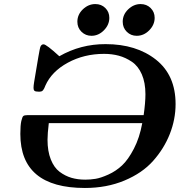

<svg xmlns="http://www.w3.org/2000/svg" viewBox="-20 -914 884 945"><path d="M80.1 -254.9Q80.1 -297.9 85 -318.8Q89.8 -339.8 95.5 -343.5Q101.1 -347.2 113.8 -347.2H687Q695.8 -408.2 695.8 -450.2Q695.8 -507.3 678 -548.1Q660.2 -588.9 629.2 -609.9Q598.1 -630.9 564.5 -639.9Q530.8 -648.9 492.2 -648.9Q394 -648.9 314 -605.5Q233.9 -562 203.1 -492.2Q202.1 -490.2 200.2 -485.1Q198.2 -480 197.5 -479Q196.8 -478 194.8 -474.6Q192.9 -471.2 192.4 -470.7Q191.9 -470.2 189.9 -468Q188 -465.8 186.5 -465.3Q185.1 -464.8 182.1 -463.9Q179.2 -462.9 176 -462.9Q172.9 -462.9 168.9 -462.9Q154.8 -462.9 149.9 -467Q145 -471.2 145 -481Q145 -492.2 147.9 -509.8Q174.8 -673.8 178.2 -682.1Q183.1 -696.3 194.8 -695.8Q208 -695.8 272 -637.2Q377 -697.3 500 -696.8Q650.9 -696.8 747.6 -620.4Q844.2 -543.9 844.2 -401.9Q844.2 -326.7 815.7 -254.4Q787.1 -182.1 733.6 -122.1Q680.2 -62 592.5 -25.4Q504.9 11.2 397.9 11.2Q80.1 11.2 80.1 -254.9ZM213.9 -226.1Q213.9 -169.9 230 -129.4Q246.1 -88.9 273.4 -68.4Q300.8 -47.9 331.8 -38.8Q362.8 -29.8 399.9 -29.8Q424.8 -29.8 450.4 -33.9Q476.1 -38.1 513.4 -54.9Q550.8 -71.8 580.8 -99.9Q610.8 -127.9 638.9 -181.9Q667 -235.8 680.2 -308.1H220.2Q213.9 -255.9 213.9 -226.1ZM360.8 -807.1Q360.8 -842.3 387.9 -868.2Q415 -894 449.2 -894Q479 -894 498.5 -874.5Q518.1 -855 518.1 -826.2Q518.1 -792 491.5 -764.9Q464.8 -737.8 430.2 -737.8Q401.4 -737.8 381.1 -757.6Q360.8 -777.3 360.8 -807.1ZM584 -807.1Q584 -842.3 611.1 -868.2Q638.2 -894 671.9 -894Q701.7 -894 721.4 -874.5Q741.2 -855 741.2 -826.2Q741.2 -792 714.6 -764.9Q688 -737.8 652.8 -737.8Q624 -737.8 604 -757.6Q584 -777.3 584 -807.1Z"/></svg>

Font: CMU Serif Extra
Style: BoldSlanted
Weight: 700
Italic angle: -9.46001°
Version: Version 0.7.0